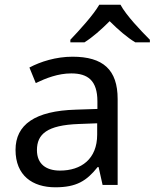

<svg xmlns="http://www.w3.org/2000/svg" viewBox="-20 -786 657 816"><path d="M279 -606H339C374 -628 410 -660 446 -696C482 -660 520 -627 555 -606H617V-617C579 -655 516 -721 492 -766H402C376 -721 316 -656 279 -617ZM215 10C305 10 348 -17 395 -76H399L416 0H480V-365C480 -490 418 -545 288 -545C218 -545 152 -524 105 -499L132 -433C176 -454 227 -474 283 -474C353 -474 394 -444 394 -355V-323L303 -320C128 -315 46 -256 46 -149C46 -40 118 10 215 10ZM235 -61C177 -61 137 -88 137 -148C137 -216 180 -254 314 -259L393 -262V-214C393 -110 325 -61 235 -61Z"/></svg>

Font: Noto Sans Math
Style: Regular
Weight: 400
Designer: Monotype Design Team, Delve Withrington, Jeff Kellem
Foundry: Monotype Imaging Inc., Delve Fonts LLC
Version: Version 3.000